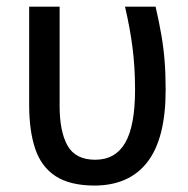

<svg xmlns="http://www.w3.org/2000/svg" viewBox="-20 -559 576 588"><path d="M268.1 9.3Q193.4 8.8 149.9 -19.8Q106.4 -48.3 87.9 -103.3Q69.3 -158.2 69.3 -237.8V-538.6H162.6V-234.4Q162.6 -155.8 187 -112.8Q211.4 -69.8 271.5 -69.8Q333.5 -69.8 363.5 -121.8Q393.6 -173.8 393.6 -284.2Q393.6 -352.1 386 -412.1Q378.4 -472.2 362.8 -538.6H456.5Q467.3 -491.7 474.1 -452.1Q481 -412.6 484.1 -372.8Q487.3 -333 487.3 -283.7Q487.3 -135.3 431.6 -63Q376 9.3 268.1 9.3Z"/></svg>

Font: Open Sans SemiCondensed Medium
Style: Regular
Weight: 500
Width: 4
Designer: Monotype Design Team
Foundry: Monotype Imaging Inc.
Version: Version 3.000